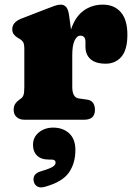

<svg xmlns="http://www.w3.org/2000/svg" viewBox="-20 -517 570 829"><path d="M279 -446 286.5 -389.5Q305 -445 341 -471Q377 -497 424 -497Q473 -497 501.5 -464.5Q530 -432 530 -367Q530 -302 504.2 -272Q478.5 -242 436.5 -242Q393 -242 371 -261.5Q349 -281 349 -314.5V-336Q349 -363 327 -363Q312 -363 302 -342Q292 -321 292 -279V-142Q292 -96 320 -92L355 -87Q374 -84.5 382 -72.5Q390 -60.5 390 -43Q390 0 343 0H86Q64.5 0 51.8 -11.5Q39 -23 39 -43Q39 -58 45.5 -68.2Q52 -78.5 64 -87L71 -92Q78 -97 81.5 -106.8Q85 -116.5 85 -142V-305Q85 -327.5 79.5 -335.8Q74 -344 65 -349L58 -353Q47 -359.5 40 -368.2Q33 -377 33 -391Q33 -421.5 73 -437L179 -478Q201 -486.5 215.8 -491.8Q230.5 -497 242 -497Q257 -497 266.2 -486Q275.5 -475 279 -446ZM192 172Q157.5 172 140 154.8Q122.5 137.5 122.5 108.5Q122.5 75 148 54.5Q173.5 34 209.5 34Q252 34 278.8 58.8Q305.5 83.5 305.5 130.5Q305.5 188.5 277 228.8Q248.5 269 174 289.5Q153.5 295.5 141 288Q128.5 280.5 125.5 265.5Q122.5 251 129.5 239.8Q136.5 228.5 155.5 223Q197 210.5 208.5 202.5Q220 194.5 220 185Q220 172 202 172Z"/></svg>

Font: Fraunces 9pt SuperSoft Black
Style: Regular
Weight: 900
Version: Version 1.000;[b76b70a41]